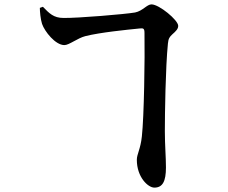

<svg xmlns="http://www.w3.org/2000/svg" viewBox="-20 -802 1040 877"><path d="M640 -651C642 -534 638 -270 628 -179C622 -121 605 -98 605 -72C605 7 656 55 685 55C723 55 738 26 738 -37C738 -85 733 -139 733 -203C733 -281 736 -494 747 -603C749 -626 755 -634 767 -645C784 -660 794 -670 794 -684C794 -710 707 -782 672 -782C651 -782 632 -752 597 -745C551 -737 335 -719 270 -720C225 -720 205 -741 176 -771L162 -766C162 -749 165 -715 172 -693C184 -658 233 -596 274 -596C296 -596 334 -628 370 -637C438 -654 558 -666 618 -672C635 -674 640 -672 640 -651Z"/></svg>

Font: Noto Serif CJK HK
Style: Bold
Weight: 700
Designer: Ryoko NISHIZUKA 西塚涼子 (kana & ideographs); Frank Grießhammer (Latin, Greek & Cyrillic); Wenlong ZHANG 张文龙 (bopomofo); San
Foundry: Adobe
Version: Version 2.001;hotconv 1.1.0;makeotfexe 2.6.0